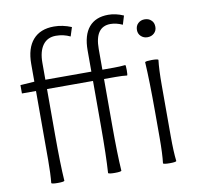

<svg xmlns="http://www.w3.org/2000/svg" viewBox="-87 -899 1030 995"><g transform="rotate(-10 427.5 -401.5)"><path d="M138 5Q108 5 104 0Q109 -50 109 -121V-242V-484H35V-528L109 -533V-626Q109 -709 147.5 -753Q186 -797 258 -797Q304 -797 350 -778L335 -731Q300 -748 260 -748Q215 -748 191 -715Q167 -682 167 -622V-533H409V-645Q409 -725 444 -766.5Q479 -808 546 -808Q585 -808 626 -790L612 -744Q579 -759 549 -759Q467 -759 467 -642V-533H528Q558 -533 588 -536Q591 -534 591 -508.5Q591 -483 588 -481Q566 -484 528 -484H467V-242Q467 -90 473 0Q469 5 438 5Q408 5 403 0Q409 -90 409 -242V-484H167V-242Q167 -90 173 0Q169 5 138 5ZM727 5Q697 5 692 0Q698 -50 698 -133V-267Q698 -434 692 -533Q697 -538 727 -538Q758 -538 762 -533Q756 -484 756 -400V-266V-133Q756 -50 762 0Q758 5 727 5ZM727 -658Q707 -658 693 -671Q679 -684 679 -704Q679 -726 693 -739Q707 -752 727 -752Q749 -752 762 -739Q776 -727 776 -704Q776 -684 762 -671Q748 -658 727 -658Z"/></g></svg>

Font: GenSekiGothic TW L
Style: Regular
Weight: 300
Version: Version 1.501;PS 1;hotconv 16.6.51;makeotf.lib2.5.65220